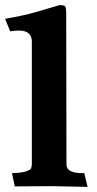

<svg xmlns="http://www.w3.org/2000/svg" viewBox="-20 -731 380 754"><path d="M183 0 38 1 27 -51Q64 -52 82 -58Q100 -64 102 -70Q104 -75 105 -85V-568Q105 -611 54 -611Q41 -611 20 -608L0 -657Q74 -670 119 -683L214 -711Q232 -711 236 -706Q240 -701 240 -677L241 -85Q241 -51 304 -51Q307 -51 311 -51L324 3Z"/></svg>

Font: Lusitana
Style: Bold
Weight: 700
Designer: Ana Paula Megda
Foundry: Ana Paula Megda
Version: Version 1.001; ttfautohint (v1.4.1)